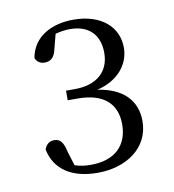

<svg xmlns="http://www.w3.org/2000/svg" viewBox="-59 -949 499 551"><g transform="rotate(-10 190.5 -673.5)"><path d="M183 -451C268 -451 335 -498 335 -575C335 -635 297 -675 223 -686C283 -700 319 -742 319 -792C319 -853 270 -896 190 -896C128 -896 72 -869 61 -807C66 -794 77 -789 88 -789C105 -789 117 -798 122 -823L133 -865C148 -869 162 -871 176 -871C230 -871 261 -840 261 -787C261 -730 221 -699 160 -699H134V-671H163C240 -671 276 -635 276 -576C276 -515 238 -477 168 -477C150 -477 136 -479 121 -484L108 -526C102 -555 92 -565 76 -565C63 -565 53 -559 47 -543C59 -483 108 -451 183 -451Z"/></g></svg>

Font: Noto Serif CJK SC Light
Style: Regular
Weight: 300
Designer: Ryoko NISHIZUKA 西塚涼子 (kana & ideographs); Frank Grießhammer (Latin, Greek & Cyrillic); Wenlong ZHANG 张文龙 (bopomofo); San
Foundry: Adobe
Version: Version 2.001;hotconv 1.1.0;makeotfexe 2.6.0